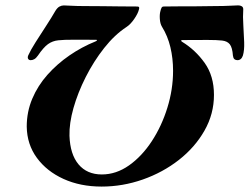

<svg xmlns="http://www.w3.org/2000/svg" viewBox="-20 -674 921 708"><path d="M858.3 -654.2Q866.1 -654.2 871.6 -650.8Q877.1 -647.5 877 -639.6Q875.1 -612.9 877.3 -580.5Q879.4 -548.2 880.4 -518.4Q881.4 -488.6 875.7 -469.2Q869.9 -452.1 855.5 -452.1Q848.9 -452.1 844.5 -455.7Q840.1 -459.4 838.9 -468.9Q836.8 -498.6 827.5 -510.5Q818.3 -522.3 799 -524.5Q779.7 -526.7 745.2 -526.7L653 -526.3Q649.3 -526.3 648.1 -524.6Q646.9 -522.8 651.5 -519.9Q700.7 -489.8 734.8 -441.8Q769 -393.8 769 -324Q769 -253.7 734 -192.3Q699 -130.8 639.8 -84.4Q580.5 -38 506.4 -12Q432.2 14 354.7 14Q276.3 14 214.4 -14.1Q152.5 -42.2 116 -91.9Q79.5 -141.7 78.6 -207.3Q78.6 -261.6 98.9 -309.8Q119.2 -358 154.9 -398.2Q190.7 -438.4 236.1 -469.6Q281.4 -500.8 331.8 -521.1Q336.4 -523.1 337.5 -525.1Q338.5 -527.2 334.4 -527.3L250.2 -527.5Q216.7 -527.7 195.1 -525.4Q173.6 -523.2 157 -511.3Q140.4 -499.4 119.7 -468.9Q113 -459.4 106.3 -455.7Q99.7 -452.1 93.2 -452.1Q86.7 -452.1 83.8 -457Q80.9 -461.9 84.2 -469.9Q92.7 -489 111.2 -518.2Q129.7 -547.4 150.2 -578.8Q170.7 -610.2 184.1 -633.7Q191.4 -645.6 199.3 -649.8Q207.1 -654 215.5 -654Q223.4 -654 243.4 -652.8Q263.5 -651.6 294 -651.6Q324.1 -651.6 357.5 -651.2Q390.8 -650.8 424.4 -650.4Q457.9 -650 486 -650Q491.6 -650 492.9 -647.2Q494.1 -644.4 492.3 -639Q488.8 -624.1 474.9 -604Q460.9 -583.8 446.6 -574.6Q402.6 -545.8 364 -496.8Q325.4 -447.8 296.1 -389.9Q266.9 -332.1 250.9 -275.6Q235 -219.1 236.2 -173.5Q238.5 -105.1 269.6 -67.9Q300.8 -30.7 355.5 -30.7Q408.4 -30.7 455.9 -64.2Q503.3 -97.7 539.8 -153.4Q576.3 -209.2 597.2 -276.8Q618.2 -344.5 618.2 -412.9Q618.2 -458.8 608.3 -500Q598.5 -541.2 577.1 -575.7Q570.6 -586.5 569.4 -604Q568.2 -621.6 571.5 -632.9Q573.2 -640.6 575.7 -645.3Q578.2 -650 583.3 -650Q603.6 -650 621.5 -650.4Q639.4 -650.8 656.3 -650.7Q673.2 -650.6 690.8 -650.6Q710.8 -650.6 732 -651.1Q753.2 -651.6 772.5 -651.6Q805.6 -651.6 828.4 -652.9Q851.2 -654.2 858.3 -654.2Z"/></svg>

Font: EB Garamond
Style: Italic
Weight: 400
Italic angle: -17.2°
Designer: Georg Duffner and Octavio Pardo
Foundry: Georg Duffner
Version: Version 1.001